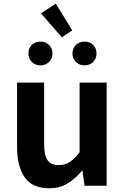

<svg xmlns="http://www.w3.org/2000/svg" viewBox="-20 -1008 677 1042"><path d="M246.4 13.8Q155.3 13.8 113.9 -45.8Q72.6 -105.3 72.6 -210.6V-559.8H219.4V-228.7Q219.4 -164.3 238.3 -138.2Q257.3 -112 298.6 -112Q332.7 -112 358.4 -128.6Q384.1 -145.2 412 -182.1V-559.8H558.8V0H438.9L427.9 -80.6H424.3Q388.2 -37.8 346 -12Q303.8 13.8 246.4 13.8ZM198.8 -653.4Q170.8 -653.4 152.5 -671.7Q134.2 -690 134.2 -717.3Q134.2 -745.8 152.5 -764.1Q170.8 -782.4 198.8 -782.4Q227.3 -782.4 246 -764.1Q264.7 -745.8 264.7 -717.3Q264.7 -690 246 -671.7Q227.3 -653.4 198.8 -653.4ZM315.4 -805.7 202.7 -935.6 282.7 -988.3 372.2 -842.9ZM438.9 -653.4Q410.7 -653.4 392 -671.7Q373.3 -690 373.3 -717.3Q373.3 -745.8 392 -764.1Q410.7 -782.4 438.9 -782.4Q467.2 -782.4 485.5 -764.1Q503.8 -745.8 503.8 -717.3Q503.8 -690 485.5 -671.7Q467.2 -653.4 438.9 -653.4Z"/></svg>

Font: Noto Sans KR Thin
Style: Regular
Weight: 100
Designer: Ryoko NISHIZUKA 西塚涼子 (kana, bopomofo & ideographs); Paul D. Hunt (Latin, Greek & Cyrillic); Sandoll Communications 산돌커뮤니
Foundry: Adobe
Version: Version 2.004-H2;hotconv 1.0.118;makeotfexe 2.5.65603